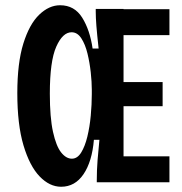

<svg xmlns="http://www.w3.org/2000/svg" viewBox="-20 -695 695 732"><path d="M213 17Q169 17 131 -22.5Q93 -62 69.5 -141Q46 -220 46 -340Q46 -455 69 -529Q92 -603 129.5 -639Q167 -675 209 -675Q264 -675 293.5 -627.5Q323 -580 333 -510H356Q350 -564 347.5 -596Q345 -628 345 -650V-661H451V-660H626V-561H451V-382H600V-290H451V-99H626V0H349V-8Q349 -46 352 -85Q355 -124 359 -162H338Q331 -79 298.5 -31Q266 17 213 17ZM254 -90Q275 -90 289.5 -113.5Q304 -137 313 -174Q322 -211 326 -254Q330 -297 330 -336V-353Q330 -382 326 -419Q322 -456 313.5 -491Q305 -526 290 -549Q275 -572 253 -572Q219 -572 194.5 -517Q170 -462 170 -338Q170 -247 182 -192.5Q194 -138 213 -114Q232 -90 254 -90Z"/></svg>

Font: Bricolage Grotesque 12pt Condensed SemiBold
Style: Regular
Weight: 600
Width: 3
Designer: Mathieu Triay
Foundry: Atelier Triay
Version: Version 1.001; ttfautohint (v1.8.4.7-5d5b);gftools[0.9.33.de